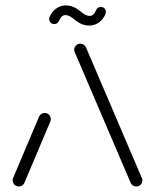

<svg xmlns="http://www.w3.org/2000/svg" viewBox="-20 -677 563 697"><path d="M48.1 0Q42.2 0 37 -3Q31.9 -5.9 28.9 -11.1Q25.9 -16.3 25.9 -22.2Q25.9 -26.7 27.8 -31.1L121.9 -254.1Q124.8 -260 130.2 -263.5Q135.6 -267 142.2 -267Q148.1 -267 153.3 -264.1Q158.5 -261.1 161.5 -255.9Q164.4 -250.7 164.4 -244.8Q164.4 -240.4 162.6 -235.9L68.5 -13Q65.6 -7 60.2 -3.5Q54.8 0 48.1 0ZM497 -22.2Q497 -16.3 494.1 -11.1Q491.1 -5.9 485.9 -3Q480.7 0 474.8 0Q468.1 0 462.8 -3.5Q457.4 -7 454.4 -13L251.5 -487.4Q249.3 -491.5 249.3 -496.3Q249.3 -502.2 252.2 -507.4Q255.2 -512.6 260.4 -515.6Q265.6 -518.5 271.5 -518.5Q278.1 -518.5 283.5 -515Q288.9 -511.5 291.9 -505.6L494.8 -31.1Q497 -27.4 497 -22.2ZM345.9 -651.9Q353.7 -651.9 359.1 -646.5Q364.4 -641.1 364.4 -633.3Q364.4 -629.3 363 -626.3Q354.1 -604.8 335.9 -593.3Q317.8 -581.9 295 -584.6Q272.2 -587.4 249.6 -606.7Q235.6 -618.5 224.8 -621.3Q214.1 -624.1 206.7 -618.9Q199.3 -613.7 194.1 -601.1Q192.2 -595.9 187.6 -592.8Q183 -589.6 177 -589.6Q169.3 -589.6 163.9 -595Q158.5 -600.4 158.5 -608.1Q158.5 -612.2 160 -615.2Q168.9 -636.7 187 -648.1Q205.2 -659.6 228 -656.9Q250.7 -654.1 273.3 -634.8Q287.4 -623 298.1 -620.2Q308.9 -617.4 316.3 -622.6Q323.7 -627.8 328.9 -640.4Q330.7 -645.6 335.4 -648.7Q340 -651.9 345.9 -651.9Z"/></svg>

Font: 26F Galaxy Sans
Style: Regular
Weight: 400
Designer: C₂₉H₂₅N₃O₅
Version: Version 1.100;FEAKit 1.0